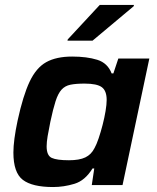

<svg xmlns="http://www.w3.org/2000/svg" viewBox="-20 -746 631 774"><path d="M194 8Q110 8 72 -21Q34 -50 34 -131Q34 -180 51 -260Q73 -361 99.5 -417Q126 -473 166.5 -495.5Q207 -518 271 -518Q330 -518 372 -505Q414 -492 430 -450H437L457 -510H582L474 0H350L360 -67H353Q323 -18 280 -5Q237 8 194 8ZM258 -100Q300 -100 324 -111.5Q348 -123 361 -149Q369 -163 377.5 -188Q386 -213 393.5 -242Q401 -271 405.5 -298Q410 -325 410 -343Q410 -380 390.5 -394.5Q371 -409 321 -409Q286 -409 264 -404.5Q242 -400 228 -384.5Q214 -369 204 -338Q194 -307 183 -255Q176 -221 172 -197Q168 -173 168 -156Q168 -119 188.5 -109.5Q209 -100 258 -100ZM252 -582 253 -587 382 -726H520L519 -721L353 -582Z"/></svg>

Font: Saira SemiBold
Style: Italic
Weight: 600
Italic angle: -12°
Designer: Hector Gatti with collaboration of the Omnibus-Type team
Foundry: Omnibus-Type
Version: Version 1.100; ttfautohint (v1.8.3)